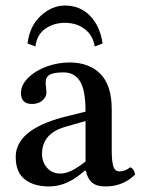

<svg xmlns="http://www.w3.org/2000/svg" viewBox="-20 -668 513 698"><path d="M291 -81.1V-228L221.2 -208Q132.8 -184.1 132.8 -108.9Q132.8 -79.1 150.9 -58.1Q168.9 -37.1 200.2 -37.1Q236.8 -37.1 291 -81.1ZM292 -47.9H289.1L266.1 -29.8Q214.4 9.8 158.2 9.8Q103 9.8 70.1 -16.1Q37.1 -42 37.1 -97.2Q37.1 -195.3 207 -241.2L291 -262.2Q291 -339.8 271 -372.3Q251 -404.8 210.9 -404.8Q174.8 -404.8 160.4 -396.2Q146 -387.7 146 -367.2Q146 -359.9 147.5 -348.6Q148.9 -337.4 148.9 -332Q148.9 -315.4 134.3 -302.7Q119.6 -290 96.2 -290Q56.2 -290 56.2 -330.1Q56.2 -359.4 82.8 -385.5Q109.4 -411.6 150.1 -426.3Q190.9 -440.9 232.9 -440.9Q303.7 -440.9 345 -399.4Q386.2 -357.9 386.2 -270V-124Q386.2 -104 387.2 -91.6Q388.2 -79.1 390.9 -67.4Q393.6 -55.7 399.7 -50.3Q405.8 -44.9 415 -44.9Q434.6 -44.9 454.1 -60.1Q468.3 -52.7 471.2 -33.2Q426.8 9.8 363.8 9.8Q330.1 9.8 313.7 -5.1Q297.4 -20 292 -47.9ZM353 -509.8 324.2 -499Q318.4 -538.6 288.8 -561.8Q259.3 -585 215.8 -585Q174.8 -585 144.3 -563.2Q113.8 -541.5 108.9 -499L80.1 -509.8Q87.9 -574.2 128.7 -611.1Q169.4 -647.9 215.8 -647.9Q271 -647.9 307.4 -610.6Q343.8 -573.2 353 -509.8Z"/></svg>

Font: Common Serif Medium
Style: Regular
Weight: 500
Designer: Philipp H. Poll, Khaled Hosny
Foundry: Stefan Peev, Context Ltd.
Version: Version 1.026